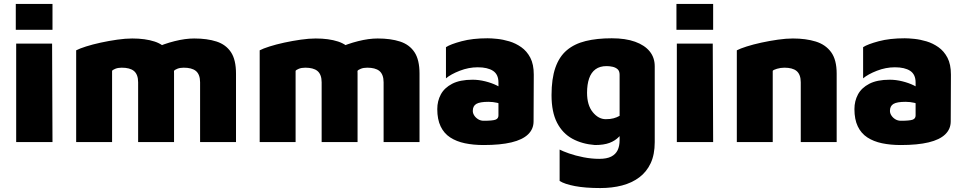

<svg xmlns="http://www.w3.org/2000/svg" viewBox="-20 -720 4899 973"><path d="M62 0V-499H244L246 0ZM60 -569V-700H246V-569Z M862 -347V0H680V-303Q680 -323 674.5 -337.5Q669 -352 658.5 -360.5Q648 -369 632.5 -373Q617 -377 597 -377Q578 -377 564.5 -371.5Q551 -366 548 -361V0H366V-465Q383 -474 416 -484.5Q449 -495 490.5 -504Q532 -513 574 -519Q616 -525 650 -525Q716 -525 763.5 -509.5Q811 -494 836.5 -455.5Q862 -417 862 -347ZM684 -425Q714 -453 762.5 -475.5Q811 -498 865 -511.5Q919 -525 964 -525Q1030 -525 1077.5 -509.5Q1125 -494 1150.5 -455.5Q1176 -417 1176 -347V0H994V-303Q994 -323 988.5 -337.5Q983 -352 972.5 -360.5Q962 -369 946.5 -373Q931 -377 911 -377Q892 -377 878.5 -371.5Q865 -366 862 -361Z M1792 -347V0H1610V-303Q1610 -323 1604.5 -337.5Q1599 -352 1588.5 -360.5Q1578 -369 1562.5 -373Q1547 -377 1527 -377Q1508 -377 1494.5 -371.5Q1481 -366 1478 -361V0H1296V-465Q1313 -474 1346 -484.5Q1379 -495 1420.5 -504Q1462 -513 1504 -519Q1546 -525 1580 -525Q1646 -525 1693.5 -509.5Q1741 -494 1766.5 -455.5Q1792 -417 1792 -347ZM1614 -425Q1644 -453 1692.5 -475.5Q1741 -498 1795 -511.5Q1849 -525 1894 -525Q1960 -525 2007.5 -509.5Q2055 -494 2080.5 -455.5Q2106 -417 2106 -347V0H1924V-303Q1924 -323 1918.5 -337.5Q1913 -352 1902.5 -360.5Q1892 -369 1876.5 -373Q1861 -377 1841 -377Q1822 -377 1808.5 -371.5Q1795 -366 1792 -361Z M2431 15Q2379 15 2336 6Q2293 -3 2261.5 -23.5Q2230 -44 2213 -79.5Q2196 -115 2196 -167Q2196 -208 2214 -241.5Q2232 -275 2271.5 -295.5Q2311 -316 2375 -316Q2406 -316 2438.5 -308Q2471 -300 2497.5 -287Q2524 -274 2537 -259L2540 -184Q2521 -194 2499.5 -199Q2478 -204 2455 -204Q2412 -204 2394 -193.5Q2376 -183 2376 -158Q2376 -146 2383.5 -134.5Q2391 -123 2403.5 -115.5Q2416 -108 2431 -108Q2476 -108 2491 -113.5Q2506 -119 2506 -135V-302Q2506 -343 2478.5 -361Q2451 -379 2401 -379Q2355 -379 2310 -361.5Q2265 -344 2240 -323V-481Q2263 -496 2319 -511Q2375 -526 2451 -526Q2470 -526 2499.5 -523Q2529 -520 2561 -510.5Q2593 -501 2621.5 -481Q2650 -461 2667.5 -427.5Q2685 -394 2685 -342L2684 -105Q2684 -66 2656 -39Q2628 -12 2572 1.5Q2516 15 2431 15Z M2995 15Q2930 10 2880.5 -17Q2831 -44 2803 -98Q2775 -152 2775 -238Q2775 -321 2794.5 -377Q2814 -433 2852.5 -465.5Q2891 -498 2948 -512Q3005 -526 3080 -526Q3150 -526 3198.5 -508.5Q3247 -491 3272.5 -459.5Q3298 -428 3298 -384V0Q3298 63 3277.5 107Q3257 151 3219.5 179Q3182 207 3132 220Q3082 233 3022 233Q2946 233 2893.5 223Q2841 213 2816 197V38Q2831 46 2863.5 57.5Q2896 69 2937 77Q2978 85 3017 85Q3055 85 3077.5 73.5Q3100 62 3110 41Q3120 20 3120 -10V-95L3152 -76Q3137 -48 3117.5 -27.5Q3098 -7 3069 4Q3040 15 2995 15ZM3050 -116Q3073 -116 3089.5 -120.5Q3106 -125 3120 -133V-341Q3120 -360 3110 -369Q3100 -378 3085 -381.5Q3070 -385 3054 -385Q3020 -385 2998 -369Q2976 -353 2965.5 -322.5Q2955 -292 2955 -250Q2955 -187 2984 -151.5Q3013 -116 3050 -116Z M3410 0V-499H3592L3594 0ZM3408 -569V-700H3594V-569Z M3714 -465Q3731 -474 3764 -484.5Q3797 -495 3838.5 -504Q3880 -513 3922 -519Q3964 -525 3998 -525Q4064 -525 4114 -509.5Q4164 -494 4192 -455.5Q4220 -417 4220 -347V0H4038V-303Q4038 -323 4032.5 -337.5Q4027 -352 4016.5 -360.5Q4006 -369 3990.5 -373Q3975 -377 3955 -377Q3936 -377 3917.5 -371.5Q3899 -366 3896 -361V0H3714Z M4545 15Q4493 15 4450 6Q4407 -3 4375.5 -23.5Q4344 -44 4327 -79.5Q4310 -115 4310 -167Q4310 -208 4328 -241.5Q4346 -275 4385.5 -295.5Q4425 -316 4489 -316Q4520 -316 4552.5 -308Q4585 -300 4611.5 -287Q4638 -274 4651 -259L4654 -184Q4635 -194 4613.5 -199Q4592 -204 4569 -204Q4526 -204 4508 -193.5Q4490 -183 4490 -158Q4490 -146 4497.5 -134.5Q4505 -123 4517.5 -115.5Q4530 -108 4545 -108Q4590 -108 4605 -113.5Q4620 -119 4620 -135V-302Q4620 -343 4592.5 -361Q4565 -379 4515 -379Q4469 -379 4424 -361.5Q4379 -344 4354 -323V-481Q4377 -496 4433 -511Q4489 -526 4565 -526Q4584 -526 4613.5 -523Q4643 -520 4675 -510.5Q4707 -501 4735.5 -481Q4764 -461 4781.5 -427.5Q4799 -394 4799 -342L4798 -105Q4798 -66 4770 -39Q4742 -12 4686 1.5Q4630 15 4545 15Z"/></svg>

Font: Maven Pro Black
Style: Regular
Weight: 900
Designer: Joe Prince
Foundry: Joe Prince
Version: Version 2.103